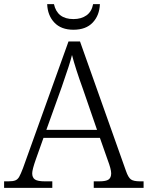

<svg xmlns="http://www.w3.org/2000/svg" viewBox="-22 -916 720 936"><path d="M-2 -32H19Q41 -32 52.5 -36.5Q64 -41 71.5 -54Q79 -67 90 -96L312 -714H368L592 -83Q603 -51 616 -41.5Q629 -32 661 -32H678V0H435V-32H463Q495 -32 507.5 -41Q520 -50 520 -71Q520 -91 503 -136L465 -244H190L153 -140Q135 -89 135 -71Q135 -50 148.5 -41Q162 -32 196 -32H233V0H-2ZM451 -283 382 -483Q346 -582 329 -648Q320 -609 279 -492L204 -283ZM208 -896H241Q257 -823 336 -823Q374 -823 399.5 -841Q425 -859 432 -896H465Q463 -841 430 -806Q397 -771 336 -771Q276 -771 243 -806Q210 -841 208 -896Z"/></svg>

Font: Noto Serif Light
Style: Regular
Weight: 300
Designer: Monotype Design Team
Foundry: Monotype Imaging Inc.
Version: Version 1.001